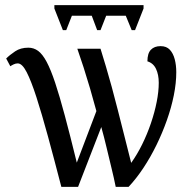

<svg xmlns="http://www.w3.org/2000/svg" viewBox="-20 -725 745 745"><path d="M224 -608 191 -692V-705H537V-692L504 -608H491L468 -664H392L370 -608H357L336 -664H259L237 -608ZM218 0Q190 -108 166 -196Q142 -284 121.5 -347.5Q101 -411 83.5 -445Q66 -479 49 -479Q41 -479 33.5 -475.5Q26 -472 20 -468L4 -498Q18 -512 39 -526Q60 -540 90 -540Q111 -540 128 -527.5Q145 -515 161 -485Q177 -455 194 -404Q211 -353 231.5 -276.5Q252 -200 278 -94L354 -294Q342 -339 329.5 -381.5Q317 -424 304.5 -463Q292 -502 280 -536H370Q380 -504 391 -467Q402 -430 413.5 -388Q425 -346 437 -298.5Q449 -251 462 -200Q475 -149 489 -93Q512 -125 531.5 -164.5Q551 -204 565.5 -246.5Q580 -289 588 -329.5Q596 -370 596 -404Q596 -435 585.5 -457.5Q575 -480 552 -487Q552 -518 565.5 -532Q579 -546 603 -546Q626 -546 639 -532Q652 -518 658 -495Q664 -472 664 -445Q664 -403 654.5 -355.5Q645 -308 627.5 -258.5Q610 -209 587 -162Q564 -115 536.5 -73.5Q509 -32 479 0H429Q422 -35 412.5 -73.5Q403 -112 393.5 -152.5Q384 -193 373 -232L283 0Z"/></svg>

Font: Noto Serif Condensed
Style: Regular
Weight: 400
Width: 3
Designer: Monotype Design Team
Foundry: Monotype Imaging Inc.
Version: Version 2.015